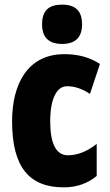

<svg xmlns="http://www.w3.org/2000/svg" viewBox="-20 -796 473 826"><path d="M247 -776C187 -776 161 -748 161 -691C161 -635 190 -607 247 -607C304 -607 333 -635 333 -691C333 -747 307 -776 247 -776ZM254 10C309 10 356 -6 396 -39V-177C356 -145 314 -128 272 -128C222 -128 196 -177 196 -274C196 -371 224 -425 268 -425C302 -425 334 -414 367 -392L410 -521C366 -549 318 -563 257 -563C99 -563 32 -435 32 -274C32 -78 105 10 254 10Z"/></svg>

Font: Noto Sans Thai ExtCond Blk
Style: Regular
Weight: 900
Width: 2
Designer: Monotype Design Team
Foundry: Monotype Imaging Inc.
Version: Version 2.002